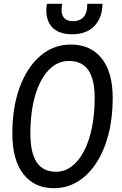

<svg xmlns="http://www.w3.org/2000/svg" viewBox="-20 -976 640 1011"><path d="M264 15Q161.5 15 103.2 -59.2Q45 -133.5 45 -273Q45 -411.5 84 -517Q123 -622.5 192.5 -682Q262 -741.5 353.5 -741.5Q456.5 -741.5 515 -669Q573.5 -596.5 573.5 -459Q573.5 -355 551 -268.2Q528.5 -181.5 487.2 -118Q446 -54.5 389.2 -19.8Q332.5 15 264 15ZM275 -71.5Q320 -71.5 357.5 -99.8Q395 -128 422 -179.8Q449 -231.5 463.8 -302.5Q478.5 -373.5 478.5 -459Q478.5 -559.5 444.8 -607.2Q411 -655 343 -655Q282 -655 236.2 -607Q190.5 -559 165.2 -473.2Q140 -387.5 140 -273Q140 -170.5 173.8 -121Q207.5 -71.5 275 -71.5ZM359 -795.5Q308 -795.5 275.8 -815.5Q243.5 -835.5 231.2 -871.8Q219 -908 227 -956H307.5Q298.5 -910 313.5 -887.2Q328.5 -864.5 365 -864.5Q399.5 -864.5 419.8 -886Q440 -907.5 439.5 -956H519.5Q519 -883.5 477.5 -839.5Q436 -795.5 359 -795.5Z"/></svg>

Font: Spline Sans Mono
Style: Italic
Weight: 400
Italic angle: -4°
Monospace: yes
Designer: Eben Sorkin, Mirko Velimirovic
Foundry: Sorkin Type
Version: Version 1.004